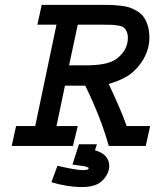

<svg xmlns="http://www.w3.org/2000/svg" viewBox="-20 -589 626 775"><path d="M148.4 -569.3H404.3Q423.8 -569.3 434.6 -568.8Q445.3 -568.4 466.8 -565.9Q488.3 -563.5 502 -559.1Q515.6 -554.7 532.2 -544.9Q548.8 -535.2 559.1 -521.5Q569.3 -507.8 576.2 -486.3Q583 -464.8 583 -437.5Q583 -391.6 559.1 -350.6Q535.2 -309.6 498 -284.2Q467.8 -264.6 418.9 -250Q471.7 -137.7 491.2 -80.1H585.9L568.4 0H418.9Q389.6 -108.4 324.2 -243.2H242.2L208 -80.1H293.9L274.4 0H27.3L44.9 -80.1H122.1L208 -489.3H130.9ZM398.4 -489.3H293.9L258.8 -325.2H325.2Q415 -325.2 449.2 -350.6Q496.1 -385.7 496.1 -435.5Q496.1 -451.2 491.2 -461.9Q486.3 -472.7 479.5 -478Q472.7 -483.4 457.5 -485.8Q442.4 -488.3 432.1 -488.8Q421.9 -489.3 398.4 -489.3ZM371.1 -6.8 363.3 17.6Q420.9 34.2 420.9 81.1Q420.9 110.4 395 138.2Q369.1 166 311.5 166Q252 166 187.5 146.5L211.9 80.1Q287.1 97.7 315.4 97.7Q337.9 97.7 337.9 89.8Q337.9 86.9 328.1 84Q318.4 81.1 315.4 81.1Q314.5 81.1 307.1 80.1Q299.8 79.1 288.6 77.6Q277.3 76.2 272.5 75.2L298.8 -6.8Z"/></svg>

Font: Thabit-Bold-Oblique
Style: Bold Oblique
Weight: 700
Designer: Regenerated by Nadim Shaikli
Foundry: MAK Alagha
Version: 0.01